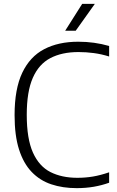

<svg xmlns="http://www.w3.org/2000/svg" viewBox="-20 -965 604 994"><path d="M377 9Q304.5 9 245.5 -10.8Q186.5 -30.5 144 -74.8Q101.5 -119 78.5 -191.2Q55.5 -263.5 55.5 -369Q55.5 -504.5 95.2 -588.2Q135 -672 208.8 -710.5Q282.5 -749 385 -749Q428 -749 467.2 -743.5Q506.5 -738 545 -727V-672.5Q505 -685 465.8 -690.2Q426.5 -695.5 386 -695.5Q300.5 -695.5 240.8 -664.2Q181 -633 149.8 -561.8Q118.5 -490.5 118.5 -371Q118.5 -246.5 150.5 -175.2Q182.5 -104 241.2 -74.2Q300 -44.5 380.5 -44.5Q422 -44.5 461 -51Q500 -57.5 545 -73V-19Q507.5 -5.5 465.8 1.8Q424 9 377 9ZM317.5 -806 405.5 -945H471L372 -806Z"/></svg>

Font: Encode Sans Condensed Thin Light
Style: Regular
Weight: 300
Version: Version 3.002